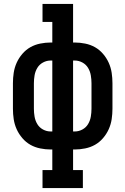

<svg xmlns="http://www.w3.org/2000/svg" viewBox="-20 -755 640 980"><path d="M197 205V113H247V8H238Q212 8 185 2.5Q158 -3 135 -16Q112 -29 94 -50Q76 -71 65 -95.5Q54 -120 50 -146.5Q46 -173 46 -200V-330Q46 -357 50 -383.5Q54 -410 65 -434.5Q76 -459 94 -480Q112 -501 135 -514Q158 -527 185 -532.5Q212 -538 238 -538H247V-643H197V-735H353V-538H362Q388 -538 415 -532.5Q442 -527 465 -514Q488 -501 506 -480Q524 -459 535 -434.5Q546 -410 550 -383.5Q554 -357 554 -330V-200Q554 -173 550 -146.5Q546 -120 535 -95.5Q524 -71 506 -50Q488 -29 465 -16Q442 -3 415 2.5Q388 8 362 8H353V113H403V205ZM238 -84H247V-446H238Q218 -446 199.5 -436Q181 -426 170.5 -408.5Q160 -391 156.5 -370.5Q153 -350 153 -330V-200Q153 -180 156.5 -159.5Q160 -139 170.5 -121.5Q181 -104 199.5 -94Q218 -84 238 -84ZM353 -84H362Q382 -84 400.5 -94Q419 -104 429.5 -121.5Q440 -139 443.5 -159.5Q447 -180 447 -200V-330Q447 -350 443.5 -370.5Q440 -391 429.5 -408.5Q419 -426 400.5 -436Q382 -446 362 -446H353Z"/></svg>

Font: Iosevka Slab Semibold Extended
Style: Regular
Weight: 600
Width: 7
Monospace: yes
Designer: Belleve Invis
Foundry: Belleve Invis
Version: Version 11.1.0; ttfautohint (v1.8.3)